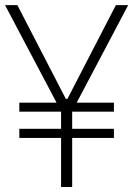

<svg xmlns="http://www.w3.org/2000/svg" viewBox="-27 -748 533 768"><path d="M42.5 -727.5 236.3 -352.5H242.7L436.5 -727.5H485.8L279.8 -337.4H428.7V-301.3H261.7V-232.9H428.7V-196.3H261.7V0H217.3V-196.3H50.3V-232.9H217.3V-301.3H50.3V-337.4H199.2L-6.8 -727.5Z"/></svg>

Font: Inter Display Extra Light
Style: Regular
Weight: 200
Designer: Rasmus Andersson
Foundry: rsms
Version: Version 4.000;git-4fc901f